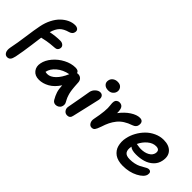

<svg xmlns="http://www.w3.org/2000/svg" viewBox="15 -1571 2426 2426"><g transform="rotate(45 1228.0 -357.5)"><path d="M85.9 89.8Q53.7 89.8 36.6 58.8Q19.5 27.8 29.8 -25.9Q51.8 -132.3 69.3 -263.7Q86.9 -395 104 -480Q119.1 -555.7 151.1 -618.2Q183.1 -680.7 224.9 -720.9Q266.6 -761.2 314 -783.2Q361.3 -805.2 409.2 -805.2Q439.9 -805.2 458.7 -789.3Q477.5 -773.4 471.2 -742.2Q463.9 -703.1 418 -689Q340.8 -668 303 -628.4Q265.1 -588.9 244.1 -515.1Q334.5 -533.2 416 -533.2Q447.3 -533.2 468.3 -513.9Q489.3 -494.6 482.9 -464.8Q480 -446.8 466.3 -434.1Q452.6 -421.4 431.2 -420.9Q389.2 -418.5 350.8 -413.8Q312.5 -409.2 294.7 -405.8Q276.9 -402.3 248 -396Q219.2 -389.6 216.8 -389.2Q214.4 -373 196.5 -237.3Q178.7 -101.6 157.2 4.9Q147 53.2 130.6 71.5Q114.3 89.8 85.9 89.8Z M571.8 7.8Q499 7.8 462.4 -39.6Q425.8 -86.9 439.9 -152.8Q453.1 -221.2 507.3 -285.4Q561.5 -349.6 638.4 -389.4Q715.3 -429.2 791 -429.2Q845.7 -429.2 854 -393.1Q865.7 -395 872.1 -395Q904.3 -395 924.8 -375.2Q945.3 -355.5 947.8 -324.2Q948.2 -319.3 950 -290.8Q951.7 -262.2 952.1 -257.6Q952.6 -252.9 954.6 -228.8Q956.5 -204.6 957.8 -198.5Q959 -192.4 961.9 -172.1Q964.8 -151.9 967.8 -143.3Q970.7 -134.8 975.3 -117.7Q980 -100.6 985.1 -89.4Q990.2 -78.1 997.3 -63.2Q1004.4 -48.3 1012.7 -34.2Q1023.4 -17.1 1023.4 3.4Q1023.4 23.9 1014.9 41.5Q1006.3 59.1 987.5 71Q968.8 83 944.8 83Q909.7 83 890.1 51.8Q861.3 2.4 847.2 -41.3Q833 -85 830.1 -151.9Q775.9 -68.4 708 -30.3Q640.1 7.8 571.8 7.8ZM561 -124V-123Q573.2 -118.2 597.7 -118.2Q648.9 -118.2 701.7 -169.2Q754.4 -220.2 793.9 -314Q700.7 -295.9 637.5 -242.7Q574.2 -189.5 561 -124Z M1285.2 -516.1Q1239.3 -516.1 1214.6 -542.2Q1189.9 -568.4 1198.2 -606.9Q1204.6 -640.1 1231.7 -659.7Q1258.8 -679.2 1295.4 -679.2Q1341.8 -679.2 1363.8 -650.9Q1385.7 -622.6 1379.4 -587.9Q1373.5 -558.6 1349.4 -537.4Q1325.2 -516.1 1285.2 -516.1ZM1143.1 74.2Q1107.9 74.2 1088.4 46.9Q1068.8 19.5 1076.2 -16.1Q1096.2 -117.7 1112.1 -212.9Q1127.9 -308.1 1133.3 -335.9Q1140.6 -373.5 1171.1 -401.9Q1201.7 -430.2 1234.4 -430.2Q1263.2 -430.2 1278.3 -408.9Q1293.5 -387.7 1287.1 -349.1Q1279.8 -313 1244.4 -162.4Q1209 -11.7 1202.1 20Q1192.9 74.2 1143.1 74.2Z M1470.2 -35.2Q1440.4 -35.2 1422.6 -64.7Q1404.8 -94.2 1413.1 -134.8Q1451.2 -321.3 1438 -401.9Q1432.1 -443.8 1437 -466.8Q1440.4 -486.8 1457 -499.5Q1473.6 -512.2 1495.1 -512.2Q1533.7 -512.2 1551.8 -485.4Q1569.8 -458.5 1569.3 -393.1Q1627.4 -470.2 1694.3 -513.2Q1761.2 -556.2 1815.4 -556.2Q1849.6 -556.2 1863.8 -535.6Q1877.9 -515.1 1871.1 -480Q1864.3 -439.5 1814 -421.9Q1755.4 -402.3 1711.9 -374.5Q1668.5 -346.7 1637.9 -308.6Q1607.4 -270.5 1586.9 -228.8Q1566.4 -187 1548.3 -129.9Q1528.3 -72.3 1513.4 -53.7Q1498.5 -35.2 1470.2 -35.2Z M2089.8 27.8Q2044.9 27.8 2007.8 17.8Q1970.7 7.8 1945.1 -10.5Q1919.4 -28.8 1901.1 -54.2Q1882.8 -79.6 1874.8 -110.1Q1866.7 -140.6 1865.2 -175.3Q1863.8 -210 1872.1 -247.1Q1884.3 -308.1 1916.3 -366.2Q1948.2 -424.3 1993.7 -470.2Q2039.1 -516.1 2099.9 -543.9Q2160.6 -571.8 2225.1 -571.8Q2321.3 -571.8 2369.9 -518.8Q2418.5 -465.8 2399.9 -375Q2387.7 -313 2343.3 -270.8Q2298.8 -228.5 2239 -210.2Q2179.2 -191.9 2106.9 -191.9Q2027.3 -191.9 1997.1 -222.2V-221.2Q1984.4 -158.7 2006.6 -125.7Q2028.8 -92.8 2094.2 -92.8Q2138.2 -92.8 2176.3 -101.3Q2214.4 -109.9 2239.7 -122.3Q2265.1 -134.8 2285.6 -147.2Q2306.2 -159.7 2323.5 -168.2Q2340.8 -176.8 2354 -176.8Q2378.4 -176.8 2388.4 -161.4Q2398.4 -146 2393.1 -119.1Q2381.8 -64.5 2293.5 -18.3Q2205.1 27.8 2089.8 27.8ZM2021 -293.9Q2027.3 -293.9 2052.7 -289.1Q2078.1 -284.2 2101.1 -284.2Q2168.5 -284.2 2215.1 -310.3Q2261.7 -336.4 2271 -379.9Q2283.2 -446.8 2212.9 -446.8Q2156.2 -446.8 2104 -403.3Q2051.8 -359.9 2021 -293.9Z"/></g></svg>

Font: Shantell Sans Irregular Bouncy
Style: Italic
Weight: 600
Italic angle: -11.31°
Designer: Stephen Nixon, Anya Danilova, Shantell Martin
Foundry: Arrow Type
Version: Version 1.006;[9816181b4]